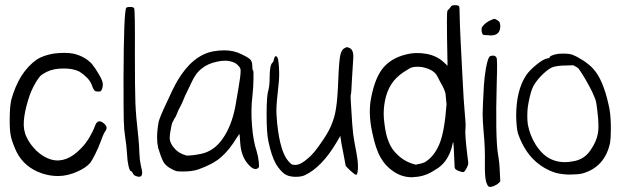

<svg xmlns="http://www.w3.org/2000/svg" viewBox="-20 -688 2410 743"><path d="M186.5 -480.5Q209 -483.4 228.5 -483.4Q248 -483.4 263.7 -480.5Q306.6 -470.7 335 -441.4Q348.6 -424.8 363.3 -399.4Q377.9 -374 377.9 -363.3Q377.9 -353.5 376 -346.7Q374 -338.9 368.2 -334Q356.4 -333 349.6 -335Q342.8 -337.9 336.9 -354.5Q332 -371.1 317.4 -386.7Q302.7 -401.4 287.1 -411.1Q260.7 -423.8 223.6 -422.9Q186.5 -422.9 159.2 -409.2Q140.6 -399.4 134.8 -392.6Q128.9 -385.7 119.1 -370.1Q99.6 -337.9 88.9 -300.8Q75.2 -256.8 72.3 -220.7Q69.3 -184.6 83 -157.2Q94.7 -130.9 121.1 -104.5Q148.4 -79.1 178.7 -70.3Q237.3 -54.7 293.9 -114.3Q312.5 -132.8 327.1 -158.2Q341.8 -183.6 347.7 -201.2Q359.4 -233.4 386.7 -206.1Q391.6 -201.2 392.6 -194.3Q392.6 -186.5 385.7 -177.7Q378.9 -167 369.1 -138.7Q361.3 -117.2 348.6 -91.8Q335.9 -66.4 329.1 -57.6Q311.5 -38.1 280.3 -24.4Q242.2 -6.8 204.1 -6.8Q173.8 -6.8 143.6 -16.6Q74.2 -40 43.9 -100.6Q29.3 -131.8 22.5 -158.2Q17.6 -180.7 17.6 -214.8Q17.6 -220.7 17.6 -226.6Q17.6 -273.4 23.4 -300.8Q37.1 -351.6 62.5 -393.6Q88.9 -434.6 123 -458Q147.5 -473.6 186.5 -480.5Z M468.8 -658.2Q472.7 -661.1 481.4 -661.1Q482.4 -661.1 484.4 -661.1Q496.1 -661.1 499 -656.2Q502.9 -652.3 502 -477.5Q502 -342.8 503.9 -291Q505.9 -238.3 515.6 -154.3Q518.6 -125 519.5 -93.8Q520.5 -67.4 524.4 -50.8Q530.3 -26.4 530.3 -19.5Q530.3 -11.7 526.4 -6.8Q523.4 -3.9 517.6 -3.9Q513.7 -3.9 508.8 -5.9Q497.1 -8.8 494.1 -17.6Q490.2 -25.4 487.3 -25.4Q482.4 -25.4 477.5 -44.9Q472.7 -65.4 471.7 -90.8Q469.7 -125 463.9 -161.1Q460 -184.6 459 -220.7Q458 -256.8 458 -387.7Q459 -646.5 468.8 -658.2Z M804.7 -489.3Q827.1 -493.2 847.7 -493.2Q885.7 -493.2 916 -477.5Q936.5 -467.8 946.3 -460Q956.1 -451.2 956.1 -435.5Q956.1 -418 959 -416Q961.9 -414.1 960.9 -383.8Q960.9 -354.5 957 -318.4Q950.2 -264.6 955.1 -203.1Q960 -141.6 972.7 -104.5Q979.5 -82 981.4 -61.5Q982.4 -51.8 982.4 -45.9Q982.4 -43.9 982.4 -43Q981.4 -39.1 976.6 -36.1Q960.9 -27.3 938.5 -54.7Q915 -82 910.2 -127.9Q907.2 -163.1 907.2 -167Q907.2 -172.9 898.4 -158.2Q897.5 -157.2 896.5 -155.3Q867.2 -107.4 835.9 -80.1Q804.7 -52.7 747.1 -32.2Q722.7 -24.4 691.4 -24.4Q670.9 -24.4 664.1 -25.4Q656.2 -27.3 645.5 -33.2Q620.1 -45.9 611.3 -63.5Q602.5 -81.1 591.8 -116.2Q587.9 -134.8 587.9 -156.2Q587.9 -183.6 593.8 -215.8Q597.7 -233.4 624 -289.1Q649.4 -345.7 667 -376Q724.6 -473.6 804.7 -489.3ZM879.9 -448.2Q866.2 -453.1 850.6 -453.1Q835.9 -453.1 819.3 -449.2Q782.2 -441.4 759.8 -421.9Q748 -413.1 738.3 -399.4Q728.5 -385.7 720.7 -368.2Q720.7 -368.2 696.3 -317.4Q692.4 -307.6 683.6 -287.1Q673.8 -267.6 670.9 -262.7Q664.1 -246.1 660.2 -237.3Q653.3 -227.5 650.4 -219.7Q645.5 -214.8 641.6 -191.4Q636.7 -168 636.7 -155.3Q636.7 -132.8 658.2 -110.4Q673.8 -93.8 702.1 -85.9Q725.6 -85.9 758.8 -92.8Q808.6 -103.5 841.8 -151.4Q876 -200.2 890.6 -275.4Q893.6 -293 902.3 -343.8Q911.1 -394.5 911.1 -411.1Q911.1 -412.1 911.1 -413.1Q912.1 -424.8 902.3 -433.6Q894.5 -443.4 879.9 -448.2Z M1316.4 -502.9Q1317.4 -503.9 1322.3 -505.9Q1323.2 -505.9 1331.1 -502.9Q1350.6 -496.1 1346.7 -457Q1344.7 -424.8 1341.8 -377.9Q1339.8 -322.3 1336.9 -319.3Q1335.9 -316.4 1339.8 -259.8Q1342.8 -203.1 1346.7 -168.9Q1351.6 -134.8 1359.4 -96.7Q1365.2 -65.4 1365.2 -43.9Q1365.2 -40 1365.2 -37.1Q1364.3 -21.5 1362.3 -16.6Q1361.3 -11.7 1357.4 -11.7Q1353.5 -11.7 1335 -28.3Q1317.4 -44.9 1317.4 -47.9Q1317.4 -47.9 1311.5 -80.1Q1306.6 -105.5 1300.8 -135.7Q1299.8 -144.5 1296.9 -162.1Q1293 -155.3 1282.2 -136.7Q1224.6 -40 1159.2 -9.8Q1145.5 -3.9 1127.9 -3.9Q1124 -3.9 1119.1 -3.9Q1094.7 -4.9 1080.1 -15.6Q1064.5 -27.3 1048.8 -51.8Q1030.3 -84 1018.6 -141.6Q1011.7 -171.9 1011.7 -245.1Q1011.7 -319.3 1018.6 -338.9Q1023.4 -358.4 1023.4 -384.8Q1023.4 -436.5 1034.2 -445.3Q1039.1 -449.2 1040 -459Q1044.9 -477.5 1052.7 -466.8Q1057.6 -460.9 1059.6 -426.8Q1061.5 -392.6 1058.6 -367.2Q1049.8 -288.1 1049.8 -268.6Q1048.8 -250 1052.7 -209Q1064.5 -98.6 1096.7 -63.5Q1105.5 -53.7 1109.4 -51.8Q1113.3 -49.8 1123 -49.8Q1143.6 -49.8 1172.9 -76.2Q1194.3 -93.8 1220.7 -132.8Q1248 -170.9 1260.7 -200.2Q1275.4 -234.4 1280.3 -268.6Q1286.1 -302.7 1289.1 -379.9Q1292 -452.1 1296.9 -474.6Q1301.8 -498 1316.4 -502.9Z M1724.6 -662.1Q1727.5 -668 1740.2 -668Q1740.2 -668 1741.2 -668Q1754.9 -668 1756.8 -663.1Q1758.8 -657.2 1758.8 -629.9Q1758.8 -608.4 1762.7 -525.4Q1767.6 -438.5 1770.5 -375Q1774.4 -294.9 1778.3 -253.9Q1783.2 -206.1 1781.2 -189.5Q1778.3 -170.9 1789.1 -82Q1792 -62.5 1792 -55.7Q1792 -54.7 1792 -53.7Q1791 -47.9 1786.1 -38.1Q1778.3 -23.4 1774.4 -22.5Q1769.5 -20.5 1754.9 -26.4Q1739.3 -32.2 1739.3 -41Q1735.4 -145.5 1733.4 -137.7Q1732.4 -136.7 1727.5 -115.2Q1710 -55.7 1663.1 -30.3Q1624 -3.9 1581.1 -2.9Q1578.1 -2 1575.2 -2Q1535.2 -2 1502.9 -24.4Q1471.7 -44.9 1453.1 -78.1Q1433.6 -111.3 1420.9 -173.8Q1411.1 -216.8 1411.1 -256.8Q1411.1 -286.1 1417 -313.5Q1432.6 -390.6 1463.9 -426.8Q1495.1 -462.9 1548.8 -476.6Q1588.9 -487.3 1630.9 -479.5Q1671.9 -471.7 1698.2 -446.3Q1703.1 -442.4 1711.9 -433.6Q1711.9 -460 1710 -539.1Q1709 -617.2 1710 -632.8Q1710 -647.5 1714.8 -650.4Q1720.7 -655.3 1724.6 -662.1ZM1649.4 -416Q1632.8 -424.8 1611.3 -428.7Q1603.5 -429.7 1597.7 -429.7Q1587.9 -429.7 1581.1 -428.7Q1568.4 -426.8 1556.6 -418Q1523.4 -399.4 1502.9 -374Q1482.4 -347.7 1473.6 -314.5Q1464.8 -282.2 1464.8 -247.1Q1464.8 -228.5 1467.8 -209Q1472.7 -166 1484.4 -138.7Q1495.1 -110.4 1518.6 -88.9Q1547.9 -60.5 1588.9 -50.8Q1611.3 -54.7 1623 -59.6Q1659.2 -81.1 1679.7 -128.9Q1700.2 -176.8 1708 -284.2Q1705.1 -310.5 1704.1 -325.2Q1702.1 -338.9 1683.6 -371.1Q1677.7 -381.8 1671.9 -393.6Q1666 -406.2 1649.4 -416Z M1879.9 -610.4Q1891.6 -615.2 1893.6 -615.2Q1895.5 -615.2 1905.3 -609.4Q1912.1 -605.5 1914.1 -599.6Q1916 -593.8 1916 -585Q1915 -550.8 1878.9 -550.8Q1874 -550.8 1868.2 -551.8Q1852.5 -551.8 1849.6 -553.7Q1845.7 -556.6 1843.8 -566.4Q1843.8 -570.3 1843.8 -573.2Q1843.8 -576.2 1843.8 -579.1Q1845.7 -585 1853.5 -592.8Q1864.3 -603.5 1879.9 -610.4ZM1873 -466.8Q1875 -471.7 1885.7 -472.7Q1886.7 -472.7 1888.7 -472.7Q1897.5 -472.7 1901.4 -464.8Q1905.3 -458 1902.3 -369.1Q1896.5 -156.2 1907.2 -90.8Q1913.1 -57.6 1914.1 -23.4Q1915 -10.7 1916 13.7Q1914.1 16.6 1905.3 24.4Q1885.7 36.1 1876 35.2Q1876 35.2 1875 35.2Q1870.1 34.2 1868.2 31.2Q1865.2 27.3 1861.3 15.6Q1855.5 -2.9 1856.4 -59.6Q1857.4 -118.2 1851.6 -176.8Q1847.7 -222.7 1847.7 -246.1Q1847.7 -269.5 1852.5 -356.4Q1854.5 -388.7 1860.4 -423.8Q1867.2 -459 1873 -466.8Z M2128.9 -477.5Q2138.7 -480.5 2156.2 -480.5Q2159.2 -480.5 2162.1 -480.5Q2184.6 -480.5 2196.3 -475.6Q2213.9 -468.8 2238.3 -453.1Q2262.7 -436.5 2275.4 -421.9Q2313.5 -380.9 2335 -283.2Q2342.8 -252.9 2343.8 -205.1Q2343.8 -194.3 2343.8 -185.5Q2343.8 -152.3 2340.8 -134.8Q2320.3 -41 2233.4 -16.6Q2215.8 -12.7 2192.4 -12.7Q2183.6 -12.7 2174.8 -12.7Q2139.6 -14.6 2118.2 -23.4Q2022.5 -60.5 1984.4 -171.9Q1978.5 -192.4 1977.5 -239.3Q1977.5 -338.9 2016.6 -397.5Q2029.3 -416 2055.7 -437.5Q2082 -459 2097.7 -461.9Q2107.4 -462.9 2107.4 -466.8Q2107.4 -471.7 2128.9 -477.5ZM2218.8 -422.9Q2211.9 -428.7 2207 -430.7Q2203.1 -432.6 2198.2 -435.5Q2189.5 -435.5 2172.9 -434.6Q2133.8 -434.6 2115.2 -426.8Q2096.7 -418 2071.3 -391.6Q2047.9 -366.2 2039.1 -343.8Q2030.3 -321.3 2022.5 -274.4Q2020.5 -255.9 2020.5 -239.3Q2020.5 -222.7 2022.5 -207Q2030.3 -164.1 2053.7 -127Q2082 -84 2116.2 -70.3Q2138.7 -60.5 2166 -60.5Q2179.7 -60.5 2195.3 -63.5Q2240.2 -69.3 2265.6 -107.4Q2289.1 -141.6 2293.9 -172.9Q2295.9 -184.6 2295.9 -202.1Q2295.9 -227.5 2291 -263.7Q2288.1 -289.1 2285.2 -299.8Q2281.2 -311.5 2271.5 -333Q2245.1 -385.7 2218.8 -422.9Z"/></svg>

Font: Yahfie
Style: Heavy
Weight: 600
Designer: Joe Palazzolo
Foundry: jozolo LLC
Version: Version 001.000